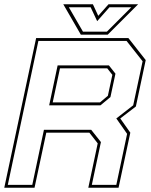

<svg xmlns="http://www.w3.org/2000/svg" viewBox="-32 -878 706 898"><path d="M-12 0 137 -700H568.5L649.5 -597L603.5 -380L530.5 -324L577.5 -257.5L522.5 0H381L425 -207.5L386 -257.5H184.5L129.5 0ZM4.5 -13.5H119L173.5 -271H394.5L440 -213.5L397.5 -13.5H512L562.5 -252L512 -324L591 -385.5L635 -591.5L560 -686.5H147.5ZM214.5 -399H435.5L472.5 -430L493.5 -528L469.5 -558.5H248.5ZM198 -385.5 237.5 -572H477.5L508 -533.5L484.5 -424L438 -385.5ZM346 -716 264 -858H402.5L427.5 -804L475.5 -858H614L472 -716ZM356 -730H468L582 -844H480L422.5 -779L392 -844H290Z"/></svg>

Font: Tourney Thin Thin
Style: Italic
Weight: 250
Italic angle: -12°
Version: Version 1.015